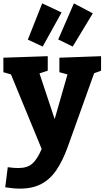

<svg xmlns="http://www.w3.org/2000/svg" viewBox="-24 -875 619 1138"><path d="M7 235 22 116Q59 121 84 121Q138 121 167.5 95Q197 69 223 8L41 -434L-4 -447V-533L259 -542V-456L210 -440L300 -169L376 -434L328 -447V-533L575 -542V-456L534 -441L377 -3Q348 77 311 132Q274 187 221.5 215Q169 243 95 243Q55 243 7 235ZM407 -599 321 -641 414 -855 526 -796ZM229 -599 141 -640 226 -855 341 -801Z"/></svg>

Font: Bitter ExtraBold
Style: Regular
Weight: 800
Designer: Sol Matas, and Bitter project Authors
Foundry: Sol Matas
Version: Version 2.001